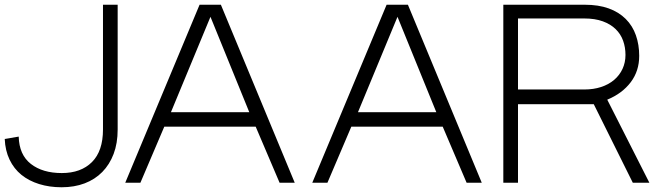

<svg xmlns="http://www.w3.org/2000/svg" viewBox="-20 -772 2786 811"><path d="M59 -195Q61 -118 110.5 -79.5Q160 -41 241 -41Q322 -41 368.5 -87.5Q415 -134 415 -225V-752H477V-225Q477 -167 460 -122Q443 -77 412 -45.5Q381 -14 337.5 2.5Q294 19 240 19Q189 19 145.5 5.5Q102 -8 70.5 -33.5Q39 -59 20.5 -97.5Q2 -136 0 -185Z M509 0 823 -752H913L1225 0H1161L1060 -237H674L573 0ZM869 -701 702 -298H1033Z M1299 0 1613 -752H1703L2015 0H1951L1850 -237H1464L1363 0ZM1659 -701 1492 -298H1823Z M2106 0V-752H2450Q2508 -752 2551 -736.5Q2594 -721 2623 -692Q2652 -663 2666 -623Q2680 -583 2680 -536Q2680 -472 2644 -424.5Q2608 -377 2545 -351L2723 0H2653L2488 -332H2168V0ZM2168 -394H2448Q2487 -394 2519 -404.5Q2551 -415 2574 -434.5Q2597 -454 2609.5 -481Q2622 -508 2622 -540Q2622 -572 2612 -600Q2602 -628 2580.5 -649Q2559 -670 2526 -682Q2493 -694 2448 -694H2168Z"/></svg>

Font: Milkman
Style: Regular
Weight: 300
Designer: Giulia Boggio / Martin Desinde
Version: Version 1.000